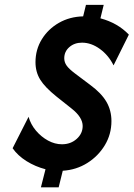

<svg xmlns="http://www.w3.org/2000/svg" viewBox="-20 -708 564 811"><path d="M152.8 83.3 172.2 6.9Q129.2 -4.2 92 -27.4Q54.9 -50.7 33.3 -81.9L100.7 -214.6Q109.7 -182.6 131.9 -156.2Q154.2 -129.9 183 -114.2Q211.8 -98.6 241.7 -98.6Q278.5 -98.6 303.8 -121.2Q329.2 -143.8 329.2 -175.7Q329.2 -212.5 282.6 -249.3L218.8 -300Q169.4 -339.6 149.7 -371.9Q129.9 -404.2 129.9 -445.1Q129.9 -498.6 156.6 -542Q183.3 -585.4 228.8 -611.5Q274.3 -637.5 331.2 -638.9L343.1 -687.5H418.1L404.2 -630.6Q477.1 -611.1 524.3 -561.8L459.7 -431.9Q438.2 -475 401.7 -501.4Q365.3 -527.8 326.4 -527.8Q294.4 -527.8 272.9 -509Q251.4 -490.3 251.4 -461.8Q251.4 -445.1 261.5 -430.9Q271.5 -416.7 296.5 -397.9L361.1 -349.3Q408.3 -314.6 429.5 -278.1Q450.7 -241.7 450.7 -196.5Q450.7 -141 422.9 -94.8Q395.1 -48.6 348.6 -19.4Q302.1 9.7 245.1 13.2L227.8 83.3Z"/></svg>

Font: Afacad
Style: Bold Italic
Weight: 700
Italic angle: -14°
Designer: Kristian Moeller
Foundry: Dicotype
Version: Version 1.000; ttfautohint (v1.8.4.7-5d5b)